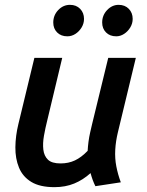

<svg xmlns="http://www.w3.org/2000/svg" viewBox="-20 -761 607 793"><path d="M205 12Q145 12 109.5 -9.5Q74 -31 58.5 -68.5Q43 -106 43.5 -153Q44 -200 56 -249L122 -522H237L175 -263Q167 -231 161.5 -200Q156 -169 159 -143Q162 -117 178 -101.5Q194 -86 230 -86Q263 -86 289.5 -98.5Q316 -111 342 -138Q343 -156 345.5 -175.5Q348 -195 352.5 -214.5Q357 -234 361 -251L427 -522H541L467 -215Q458 -178 456 -142.5Q454 -107 460.5 -73.5Q467 -40 479 -8L374 8Q368 -4 363 -17.5Q358 -31 354 -46Q323 -18 286.5 -3Q250 12 205 12ZM460 -611Q434 -611 418 -627Q402 -643 402 -668Q402 -698 422.5 -719.5Q443 -741 470 -741Q496 -741 512 -724.5Q528 -708 528 -683Q528 -664 518 -647.5Q508 -631 492.5 -621Q477 -611 460 -611ZM258 -611Q232 -611 216 -627Q200 -643 200 -668Q200 -698 220.5 -719.5Q241 -741 269 -741Q295 -741 311 -724.5Q327 -708 327 -683Q327 -664 317 -647.5Q307 -631 291.5 -621Q276 -611 258 -611Z"/></svg>

Font: Ubuntu Sans SemiBold
Style: Italic
Weight: 600
Italic angle: -13.5°
Designer: Dalton Maag Ltd
Foundry: Dalton Maag Ltd
Version: Version 1.006